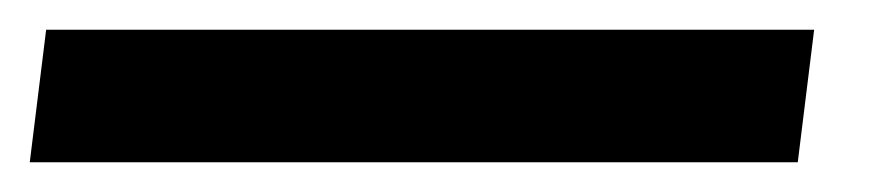

<svg xmlns="http://www.w3.org/2000/svg" viewBox="-26 34 586 129"><path d="M510 143 521 54H5L-6 143Z"/></svg>

Font: Falling Sky
Style: SeBdObl
Weight: 600
Designer: Paul D. Hunt
Foundry: Adobe Systems Incorporated
Version: Version 1.02